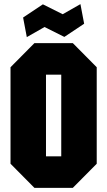

<svg xmlns="http://www.w3.org/2000/svg" viewBox="-20 -910 520 931"><path d="M31 -116V-584L147 -701H333L449 -584V-116L333 1H147ZM203 -548V-152H277V-548ZM110 -730 92 -825 188 -889 284 -841 370 -890 388 -795 292 -731 196 -779Z"/></svg>

Font: Tektur Condensed
Style: Bold
Weight: 700
Width: 3
Designer: Adam Jagosz
Foundry: Adam Jagosz
Version: Version 1.005;gftools[0.9.30]